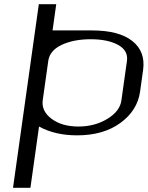

<svg xmlns="http://www.w3.org/2000/svg" viewBox="-20 -895 706 915"><path d="M248 -875 230.5 -750Q230.5 -750 418 -750Q546.9 -750 610.4 -699.7Q673.8 -649.4 662.1 -562.5L647.5 -458Q634.8 -368.2 553.7 -309.1Q472.7 -250 347.7 -250Q242.2 -250 166 -292L125 0H42L165 -875ZM558.6 -417 585 -604.5Q591.8 -654.3 542.5 -681.2Q493.2 -708 412.1 -708Q331.1 -708 273.9 -681.2Q216.8 -654.3 210 -604.5L183.6 -417Q176.8 -365.2 226.1 -328.6Q275.4 -292 353.5 -292Q431.6 -292 491.7 -328.6Q551.8 -365.2 558.6 -417Z"/></svg>

Font: okolaks
Style: RegularItalic
Weight: 500
Italic angle: -8°
Version: Version 000.6.0